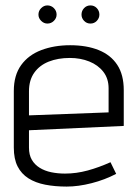

<svg xmlns="http://www.w3.org/2000/svg" viewBox="-20 -677 506 709"><path d="M155 -657Q142 -657 132 -647Q122 -637 122 -623Q122 -610 132 -600Q142 -590 155 -590Q169 -590 179 -600Q189 -610 189 -623Q189 -637 179 -647Q169 -657 155 -657ZM314 -657Q300 -657 290.5 -647Q281 -637 281 -623Q281 -610 290.5 -600Q300 -590 314 -590Q328 -590 337.5 -600Q347 -610 347 -623Q347 -637 337.5 -647Q328 -657 314 -657ZM87 -132V-196L437 -212V-344Q437 -401 413 -437.5Q389 -474 344.5 -492Q300 -510 239 -510Q180 -510 132.5 -492Q85 -474 58 -436.5Q31 -399 31 -341V-132Q31 -90 45 -62.5Q59 -35 85 -18.5Q111 -2 147 5Q183 12 226 12Q269 12 318 -0.5Q367 -13 409 -35L388 -78Q346 -59 304 -47.5Q262 -36 220 -36Q193 -36 169 -41Q145 -46 126.5 -57.5Q108 -69 97.5 -87Q87 -105 87 -132ZM381 -351V-262L87 -251V-340Q87 -381 106.5 -408.5Q126 -436 160 -449.5Q194 -463 238 -463Q277 -463 309.5 -450Q342 -437 361.5 -412Q381 -387 381 -351Z"/></svg>

Font: AdventPro_ExpandedRegular
Style: ExpandedRegular
Weight: 400
Width: 7
Designer: VivaRado, Andreas Kalpakidis
Foundry: VivaRado, Andreas Kalpakidis
Version: Version 3.000